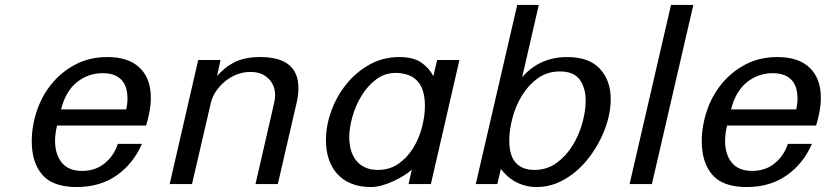

<svg xmlns="http://www.w3.org/2000/svg" viewBox="-20 -742 3329 774"><path d="M108 -172Q108 -233 128 -293.5Q148 -354 187 -402.5Q226 -451 283 -481.5Q340 -512 413 -512Q498 -512 543 -469Q588 -426 588 -348Q588 -319 582.5 -290.5Q577 -262 569 -236H210Q206 -219 204 -204Q202 -189 202 -174Q202 -120 229 -86.5Q256 -53 311 -53Q365 -53 402.5 -84Q440 -115 455 -162H552Q518 -83 451 -35.5Q384 12 289 12Q193 12 150.5 -37.5Q108 -87 108 -172ZM489 -301Q494 -324 494 -346Q494 -365 489.5 -383Q485 -401 473.5 -415.5Q462 -430 442.5 -438.5Q423 -447 394 -447Q336 -447 290.5 -411Q245 -375 226 -301Z M779 -500H869L855 -436Q870 -452 886 -465.5Q902 -479 922 -489.5Q942 -500 968 -506Q994 -512 1029 -512Q1183 -512 1183 -387Q1183 -375 1181.5 -360.5Q1180 -346 1176 -329L1100 0H1010L1086 -331Q1089 -345 1089 -358Q1089 -399 1062 -425.5Q1035 -452 989 -452Q962 -452 936.5 -442.5Q911 -433 889 -415.5Q867 -398 851 -374.5Q835 -351 829 -323L754 0H664Z M1294 -177Q1294 -235 1315.5 -294.5Q1337 -354 1376 -402.5Q1415 -451 1469.5 -481.5Q1524 -512 1590 -512Q1646 -512 1678 -490Q1710 -468 1727 -435L1742 -500H1832L1717 0H1627L1640 -58Q1628 -47 1609 -35Q1590 -23 1567.5 -12.5Q1545 -2 1521.5 5Q1498 12 1475 12Q1430 12 1396 -2Q1362 -16 1339.5 -41Q1317 -66 1305.5 -100.5Q1294 -135 1294 -177ZM1388 -189Q1388 -162 1394.5 -138Q1401 -114 1415 -96Q1429 -78 1451 -67.5Q1473 -57 1503 -57Q1551 -57 1586.5 -82Q1622 -107 1645.5 -145Q1669 -183 1681 -228.5Q1693 -274 1693 -315Q1693 -383 1662.5 -415.5Q1632 -448 1574 -448Q1531 -448 1496.5 -422Q1462 -396 1438 -357Q1414 -318 1401 -272.5Q1388 -227 1388 -189Z M2065 -722H2152L2085 -431Q2156 -512 2266 -512Q2355 -512 2398.5 -464.5Q2442 -417 2442 -342Q2442 -304 2431.5 -263Q2421 -222 2401.5 -182.5Q2382 -143 2355 -107.5Q2328 -72 2295 -45.5Q2262 -19 2224 -3.5Q2186 12 2144 12Q2117 12 2094.5 5.5Q2072 -1 2054 -11.5Q2036 -22 2022.5 -35Q2009 -48 1999 -61L1985 0H1898ZM2033 -176Q2033 -115 2059 -86Q2085 -57 2134 -57Q2185 -57 2223.5 -85Q2262 -113 2288 -155Q2314 -197 2327.5 -246Q2341 -295 2341 -336Q2341 -388 2317 -421Q2293 -454 2237 -454Q2186 -454 2148 -426.5Q2110 -399 2084.5 -357.5Q2059 -316 2046 -267Q2033 -218 2033 -176Z M2518 0 2685 -722H2775L2608 0Z M2809 -172Q2809 -233 2829 -293.5Q2849 -354 2888 -402.5Q2927 -451 2984 -481.5Q3041 -512 3114 -512Q3199 -512 3244 -469Q3289 -426 3289 -348Q3289 -319 3283.5 -290.5Q3278 -262 3270 -236H2911Q2907 -219 2905 -204Q2903 -189 2903 -174Q2903 -120 2930 -86.5Q2957 -53 3012 -53Q3066 -53 3103.5 -84Q3141 -115 3156 -162H3253Q3219 -83 3152 -35.5Q3085 12 2990 12Q2894 12 2851.5 -37.5Q2809 -87 2809 -172ZM3190 -301Q3195 -324 3195 -346Q3195 -365 3190.5 -383Q3186 -401 3174.5 -415.5Q3163 -430 3143.5 -438.5Q3124 -447 3095 -447Q3037 -447 2991.5 -411Q2946 -375 2927 -301Z"/></svg>

Font: Perun
Style: Italic
Weight: 400
Italic angle: -12°
Foundry: Copyright (c) Stefan Peev, Context Ltd, 2016
Version: Version 1.027